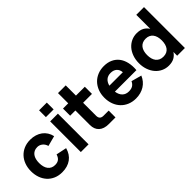

<svg xmlns="http://www.w3.org/2000/svg" viewBox="80 -1555 2390 2390"><g transform="rotate(-45 1275.0 -360.0)"><path d="M308 15Q245 15 195.2 -6.8Q145.5 -28.5 111 -66.8Q76.5 -105 58.2 -157.2Q40 -209.5 40 -270Q40 -331.5 59 -383.8Q78 -436 113.2 -474Q148.5 -512 198.2 -533.5Q248 -555 310 -555Q357.5 -555 398 -542.5Q438.5 -530 470 -506.8Q501.5 -483.5 522.8 -450Q544 -416.5 553 -375L417 -339Q405 -381 375.2 -404.5Q345.5 -428 308 -428Q276 -428 252.5 -416Q229 -404 213.8 -382.8Q198.5 -361.5 191.2 -332.8Q184 -304 184 -270Q184 -235 191.8 -205.8Q199.5 -176.5 215.2 -155.8Q231 -135 254.2 -123.5Q277.5 -112 308 -112Q331 -112 348 -117.2Q365 -122.5 377.8 -133Q390.5 -143.5 399.2 -158.5Q408 -173.5 414 -193L553 -164Q529.5 -77 466 -31Q402.5 15 308 15Z M648 -615V-735H784V-615ZM648 0V-540H784V0Z M874 -540H966V-720H1102V-540H1258V-414H1102V-185Q1102 -120 1167 -120H1258V0H1140Q1057 0 1011.5 -41.5Q966 -83 966 -159V-414H874Z M1606 -110Q1648 -110 1675 -126.5Q1702 -143 1718 -178L1854 -141Q1838.5 -104 1814.2 -75Q1790 -46 1758.2 -26Q1726.5 -6 1688 4.5Q1649.5 15 1606 15Q1545 15 1494.8 -6Q1444.5 -27 1408.5 -64.8Q1372.5 -102.5 1352.8 -155Q1333 -207.5 1333 -270Q1333 -333.5 1353.2 -386Q1373.5 -438.5 1409.5 -476Q1445.5 -513.5 1495.8 -534.2Q1546 -555 1606 -555Q1671.5 -555 1721.5 -532Q1771.5 -509 1804 -467Q1836.5 -425 1850.5 -365.2Q1864.5 -305.5 1858.5 -232H1479.5Q1488 -173.5 1520.5 -141.8Q1553 -110 1606 -110ZM1720.5 -333Q1716.5 -381.5 1686.5 -408.2Q1656.5 -435 1606 -435Q1557.5 -435 1526.5 -408.5Q1495.5 -382 1483.5 -333Z M2480 -720V0H2344V-66.5Q2320 -28 2281.5 -6.5Q2243 15 2185 15Q2133.5 15 2088.8 -6Q2044 -27 2011.2 -64.8Q1978.5 -102.5 1959.8 -155Q1941 -207.5 1941 -270Q1941 -333 1959.8 -385.5Q1978.5 -438 2011.2 -475.5Q2044 -513 2088.8 -534Q2133.5 -555 2185 -555Q2243 -555 2281.5 -533.5Q2320 -512 2344 -473.5V-720ZM2215 -428Q2182.5 -428 2158 -416.5Q2133.5 -405 2117.2 -384Q2101 -363 2093 -334Q2085 -305 2085 -270Q2085 -234 2093.2 -204.8Q2101.5 -175.5 2117.8 -155Q2134 -134.5 2158.5 -123.2Q2183 -112 2215 -112Q2248.5 -112 2272.8 -123.5Q2297 -135 2312.8 -155.8Q2328.5 -176.5 2336.2 -205.8Q2344 -235 2344 -270Q2344 -306.5 2335.8 -335.8Q2327.5 -365 2311.2 -385.5Q2295 -406 2271 -417Q2247 -428 2215 -428Z"/></g></svg>

Font: Vela Sans ExtBd
Style: Regular
Weight: 800
Designer: Principal design: Mikhail Sharanda - project Manrope.
Design modification: Ravid Balaliev
Foundry: Mikhail Sharanda
Version: Version 1.001